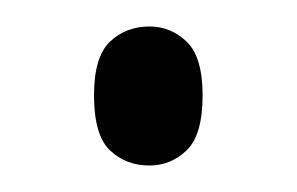

<svg xmlns="http://www.w3.org/2000/svg" viewBox="-20 -429 224 145"><path d="M93 -304Q75 -304 63 -315.5Q51 -327 51 -357Q51 -386 63 -397.5Q75 -409 93 -409Q109 -409 121 -397.5Q133 -386 133 -357Q133 -327 121 -315.5Q109 -304 93 -304Z"/></svg>

Font: Noto Serif Khmer ExtraCondensed Light
Style: Regular
Weight: 300
Width: 2
Designer: Danh Hong and the Monotype Design Team
Foundry: Monotype Imaging Inc.
Version: Version 2.004